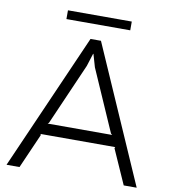

<svg xmlns="http://www.w3.org/2000/svg" viewBox="-100 -1038 1002 1123"><g transform="rotate(10 401.5 -476.0)"><path d="M210 -279H593L585 -286L425 -651L403 -727H401L377 -651L217 -285ZM433 -810 788 0H711L620 -205L623 -212H180L182 -205L92 0H15L371 -810ZM591 -952V-900H212V-952Z"/></g></svg>

Font: Sinkin Sans 300 Light
Style: Regular
Weight: 300
Designer: Keith Bates
Foundry: K-Type
Version: Sinkin Sans (version 1.0)  by Keith Bates   •   © 2014   www